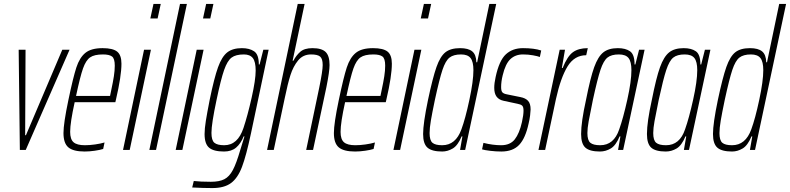

<svg xmlns="http://www.w3.org/2000/svg" viewBox="-20 -763 4020 977"><path d="M81 0 75 -510H110L108 -75H112L297 -510H334L111 0Z M303 -86Q303 -135 328 -254Q352 -369 368.5 -419.5Q385 -470 414.5 -494Q444 -518 502 -518Q554 -518 576 -500.5Q598 -483 598 -439Q598 -376 570 -256L567 -243H360Q337 -139 337 -92Q337 -54 354.5 -39Q372 -24 412 -24Q436 -24 464 -28Q492 -32 512 -38L505 -5Q490 0 462.5 4Q435 8 411 8Q353 8 328 -13Q303 -34 303 -86ZM540 -275 546 -304Q555 -346 559.5 -375Q564 -404 564 -429Q564 -465 550 -475.5Q536 -486 504 -486Q460 -486 438.5 -471Q417 -456 402.5 -415Q388 -374 367 -275Z M745 -669 761 -743H798L782 -669ZM606 0 713 -510H748L640 0Z M740 0 896 -743H931L774 0Z M1013 -669 1029 -743H1066L1050 -669ZM874 0 981 -510H1016L908 0Z M958 191 966 158Q1000 162 1053 162Q1096 162 1121.5 149Q1147 136 1165 102Q1183 68 1203 -1Q1205 -10 1215 -40L1224 -69H1220Q1205 -32 1181.5 -12Q1158 8 1120 8Q1067 8 1044 -11.5Q1021 -31 1021 -81Q1021 -108 1027.5 -148.5Q1034 -189 1047 -255Q1070 -367 1089.5 -421Q1109 -475 1136.5 -496.5Q1164 -518 1211 -518Q1249 -518 1273 -502Q1297 -486 1297 -435H1301L1320 -510H1347L1257 -84Q1233 29 1211.5 86Q1190 143 1155.5 168.5Q1121 194 1060 194Q1016 194 958 191ZM1219 -112Q1240 -175 1260.5 -266Q1281 -357 1281 -404Q1281 -449 1266.5 -467.5Q1252 -486 1221 -486Q1180 -486 1158.5 -470Q1137 -454 1120.5 -407Q1104 -360 1082 -255Q1056 -133 1056 -87Q1056 -49 1071 -36.5Q1086 -24 1121 -24Q1190 -24 1219 -112Z M1495 -743H1530L1469 -454H1473Q1487 -481 1508 -499.5Q1529 -518 1570 -518Q1617 -518 1637 -498.5Q1657 -479 1657 -432Q1657 -400 1641 -320L1573 0H1538L1604 -315Q1622 -402 1622 -432Q1622 -464 1609 -475Q1596 -486 1563 -486Q1522 -486 1497 -455.5Q1472 -425 1458 -381Q1444 -337 1429 -264L1373 0H1339Z M1679 -86Q1679 -135 1704 -254Q1728 -369 1744.5 -419.5Q1761 -470 1790.5 -494Q1820 -518 1878 -518Q1930 -518 1952 -500.5Q1974 -483 1974 -439Q1974 -376 1946 -256L1943 -243H1736Q1713 -139 1713 -92Q1713 -54 1730.5 -39Q1748 -24 1788 -24Q1812 -24 1840 -28Q1868 -32 1888 -38L1881 -5Q1866 0 1838.5 4Q1811 8 1787 8Q1729 8 1704 -13Q1679 -34 1679 -86ZM1916 -275 1922 -304Q1931 -346 1935.5 -375Q1940 -404 1940 -429Q1940 -465 1926 -475.5Q1912 -486 1880 -486Q1836 -486 1814.5 -471Q1793 -456 1778.5 -415Q1764 -374 1743 -275Z M2121 -669 2137 -743H2174L2158 -669ZM1982 0 2089 -510H2124L2016 0Z M2133 -81Q2133 -135 2158 -255Q2182 -368 2201 -422Q2220 -476 2246.5 -497Q2273 -518 2321 -518Q2363 -518 2383 -501.5Q2403 -485 2404 -446H2408L2470 -743H2505L2347 0H2321L2333 -69H2329Q2310 -23 2284 -7.5Q2258 8 2230 8Q2178 8 2155.5 -11.5Q2133 -31 2133 -81ZM2328 -105Q2348 -159 2368.5 -255Q2389 -351 2389 -406Q2389 -449 2374.5 -467.5Q2360 -486 2326 -486Q2288 -486 2267.5 -470Q2247 -454 2231.5 -407.5Q2216 -361 2193 -255Q2179 -188 2172.5 -149.5Q2166 -111 2166 -86Q2166 -49 2180.5 -36.5Q2195 -24 2230 -24Q2299 -24 2328 -105Z M2433 -3 2440 -36Q2488 -24 2530 -24Q2576 -24 2599.5 -54Q2623 -84 2636 -142Q2644 -178 2644 -200Q2644 -219 2637 -225.5Q2630 -232 2613 -235L2543 -250Q2519 -255 2507 -271Q2495 -287 2495 -316Q2495 -340 2502 -371Q2520 -455 2554 -486.5Q2588 -518 2641 -518Q2698 -518 2734 -506L2727 -473Q2717 -477 2692.5 -481.5Q2668 -486 2641 -486Q2603 -486 2577.5 -462.5Q2552 -439 2538 -380Q2530 -348 2530 -320Q2530 -300 2536.5 -293Q2543 -286 2559 -283L2628 -269Q2654 -264 2667 -250Q2680 -236 2680 -206Q2680 -197 2677.5 -176Q2675 -155 2670 -135Q2654 -60 2622 -26Q2590 8 2531 8Q2504 8 2474.5 4.5Q2445 1 2433 -3Z M2828 -510H2855L2839 -417H2843Q2867 -477 2895.5 -497.5Q2924 -518 2971 -518L2963 -482Q2903 -482 2868 -425Q2833 -368 2809 -259L2754 0H2720Z M2937 -81Q2937 -142 2962 -255Q2984 -367 3003.5 -421Q3023 -475 3050 -496.5Q3077 -518 3124 -518Q3163 -518 3186 -502Q3209 -486 3209 -435H3213L3232 -510H3260L3151 0H3125L3137 -69H3133Q3114 -23 3088 -7.5Q3062 8 3033 8Q2981 8 2959 -11.5Q2937 -31 2937 -81ZM3131 -105Q3151 -161 3172 -255.5Q3193 -350 3193 -406Q3193 -449 3178.5 -467.5Q3164 -486 3129 -486Q3091 -486 3071 -470Q3051 -454 3035.5 -407.5Q3020 -361 2997 -255Q2982 -182 2975.5 -146Q2969 -110 2969 -86Q2969 -49 2984 -36.5Q2999 -24 3034 -24Q3104 -24 3131 -105Z M3272 -81Q3272 -142 3297 -255Q3319 -367 3338.5 -421Q3358 -475 3385 -496.5Q3412 -518 3459 -518Q3498 -518 3521 -502Q3544 -486 3544 -435H3548L3567 -510H3595L3486 0H3460L3472 -69H3468Q3449 -23 3423 -7.5Q3397 8 3368 8Q3316 8 3294 -11.5Q3272 -31 3272 -81ZM3466 -105Q3486 -161 3507 -255.5Q3528 -350 3528 -406Q3528 -449 3513.5 -467.5Q3499 -486 3464 -486Q3426 -486 3406 -470Q3386 -454 3370.5 -407.5Q3355 -361 3332 -255Q3317 -182 3310.5 -146Q3304 -110 3304 -86Q3304 -49 3319 -36.5Q3334 -24 3369 -24Q3439 -24 3466 -105Z M3608 -81Q3608 -135 3633 -255Q3657 -368 3676 -422Q3695 -476 3721.5 -497Q3748 -518 3796 -518Q3838 -518 3858 -501.5Q3878 -485 3879 -446H3883L3945 -743H3980L3822 0H3796L3808 -69H3804Q3785 -23 3759 -7.5Q3733 8 3705 8Q3653 8 3630.5 -11.5Q3608 -31 3608 -81ZM3803 -105Q3823 -159 3843.5 -255Q3864 -351 3864 -406Q3864 -449 3849.5 -467.5Q3835 -486 3801 -486Q3763 -486 3742.5 -470Q3722 -454 3706.5 -407.5Q3691 -361 3668 -255Q3654 -188 3647.5 -149.5Q3641 -111 3641 -86Q3641 -49 3655.5 -36.5Q3670 -24 3705 -24Q3774 -24 3803 -105Z"/></svg>

Font: Saira Ultra Condensed Thin
Style: Italic
Weight: 100
Width: 1
Italic angle: -12°
Designer: Hector Gatti with collaboration of the Omnibus-Type team
Foundry: Omnibus-Type
Version: Version 1.001; ttfautohint (v1.8)